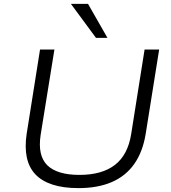

<svg xmlns="http://www.w3.org/2000/svg" viewBox="-20 -960 879 988"><path d="M384 8Q306 8 250.5 -10Q195 -28 162 -63Q129 -98 118 -150Q107 -202 117 -270L186 -705H260L189 -265Q173 -159 223.5 -109.5Q274 -60 389 -60Q505 -60 571.5 -111.5Q638 -163 655 -270L724 -705H799L730 -273Q715 -179 671 -116.5Q627 -54 555 -23Q483 8 384 8ZM474 -765 345 -940H433L533 -765Z"/></svg>

Font: Nunito Sans 7pt SemiExpanded Light
Style: Italic
Weight: 300
Width: 6
Italic angle: -9°
Designer: Vernon Adams
Foundry: Vernon Adams
Version: Version 3.101;gftools[0.9.27]